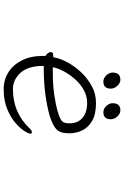

<svg xmlns="http://www.w3.org/2000/svg" viewBox="164 -820 672 1040"><g transform="rotate(90 500.0 -300.0)"><path d="M588 -524Q626 -524 626 -564Q626 -584 610.5 -600Q595 -616 578 -616Q539 -616 539 -574Q539 -556 554 -540Q569 -524 588 -524ZM422 -524Q460 -524 460 -564Q460 -584 444.5 -600Q429 -616 412 -616Q373 -616 373 -574Q373 -556 388 -540Q403 -524 422 -524ZM337 -201H349Q432 -201 497 -210.5Q562 -220 607 -233Q647 -246 667.5 -259.5Q688 -273 695 -292Q702 -311 702 -340Q702 -376 686.5 -409Q671 -442 635 -463Q599 -484 538 -484Q489 -484 447 -461.5Q405 -439 372 -404Q339 -369 317.5 -329Q296 -289 290 -253Q290 -253 285.5 -252.5Q281 -252 279 -252Q262 -252 262 -240Q262 -224 283 -210V-195Q283 -130 307 -82.5Q331 -35 371.5 -9.5Q412 16 463 16Q524 16 569.5 -2.5Q615 -21 644.5 -46.5Q674 -72 689 -95Q704 -118 704 -127Q704 -137 696 -137Q687 -137 675 -124Q635 -81 581.5 -57.5Q528 -34 463 -34Q412 -34 374.5 -75Q337 -116 337 -198ZM365 -250H344Q349 -277 366 -309Q383 -341 408.5 -370Q434 -399 467 -417.5Q500 -436 537 -436Q590 -436 619 -410.5Q648 -385 648 -341Q648 -323 644 -312Q640 -301 626.5 -293Q613 -285 582 -276Q548 -266 494.5 -258Q441 -250 365 -250Z"/></g></svg>

Font: Klee One
Style: Regular
Weight: 400
Designer: Fontworks Inc.
Foundry: Fontworks Inc.
Version: Version 1.100